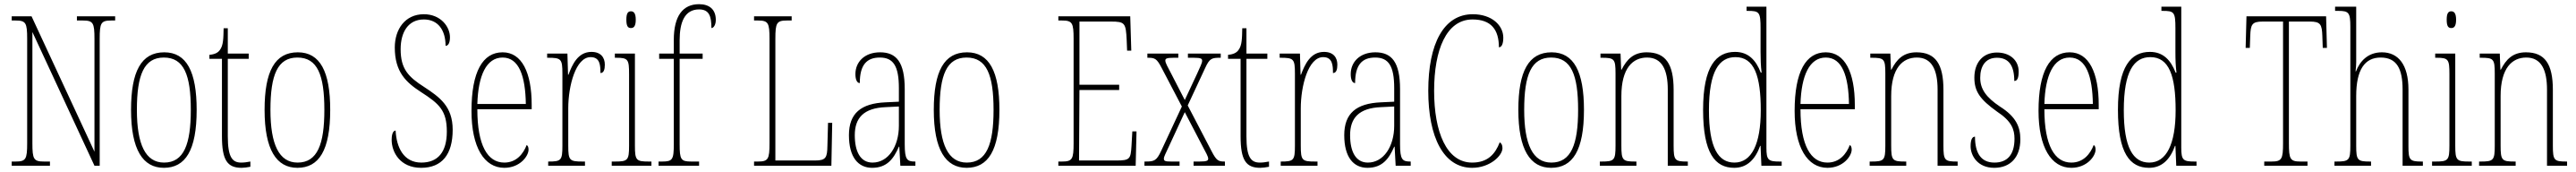

<svg xmlns="http://www.w3.org/2000/svg" viewBox="-20 -792 12327 822"><path d="M36 0H219V-20H191C141 -20 135 -31 135 -108V-639L432 0H457V-606C457 -683 463 -694 513 -694H531V-714H348V-694H376C426 -694 432 -683 432 -606V-67L131 -714H36V-694H54C104 -694 110 -683 110 -606V-108C110 -31 104 -20 54 -20H36Z M764 10C867 10 921 -73 921 -267C921 -449 873 -542 766 -542C656 -542 607 -451 607 -267C607 -76 664 10 764 10ZM765 -15C676 -15 635 -102 635 -267C635 -434 669 -517 764 -517C860 -517 893 -434 893 -267C893 -103 860 -15 765 -15Z M1136 10C1147 10 1163 8 1178 5V-20C1161 -17 1150 -15 1134 -15C1092 -15 1070 -40 1070 -140V-511H1170V-536H1070V-657H1050C1049 -610 1049 -575 1032 -553C1023 -540 1007 -532 982 -530V-511H1042V-141C1042 -26 1068 10 1136 10Z M1403 10C1506 10 1560 -73 1560 -267C1560 -449 1512 -542 1405 -542C1295 -542 1246 -451 1246 -267C1246 -76 1303 10 1403 10ZM1404 -15C1315 -15 1274 -102 1274 -267C1274 -434 1308 -517 1403 -517C1499 -517 1532 -434 1532 -267C1532 -103 1499 -15 1404 -15Z M1995 10C2095 10 2146 -54 2146 -172C2146 -284 2083 -328 2010 -376C1933 -425 1897 -463 1897 -557C1897 -638 1933 -699 2008 -699C2076 -699 2112 -648 2112 -573C2123 -573 2133 -584 2133 -614C2133 -664 2089 -724 2008 -724C1919 -724 1869 -653 1869 -565C1869 -447 1924 -398 1993 -353C2082 -296 2118 -264 2118 -163C2118 -65 2075 -15 1996 -15C1911 -15 1877 -88 1873 -168C1857 -168 1854 -140 1854 -124C1854 -64 1895 10 1995 10Z M2393 10C2468 10 2509 -46 2509 -77C2509 -90 2505 -96 2500 -99C2484 -57 2451 -15 2393 -15C2313 -15 2264 -97 2264 -270H2524V-291C2524 -445 2477 -542 2385 -542C2290 -542 2236 -450 2236 -262C2236 -88 2297 10 2393 10ZM2496 -295H2264C2268 -431 2307 -517 2385 -517C2464 -517 2494 -427 2496 -295Z M2603 0H2779V-20H2768C2705 -20 2699 -25 2699 -96V-274C2699 -382 2735 -519 2806 -519C2851 -519 2853 -480 2853 -443C2869 -443 2874 -460 2874 -483C2874 -517 2855 -544 2810 -544C2745 -544 2718 -483 2700 -435H2698L2695 -536H2598V-516H2601C2665 -516 2671 -511 2671 -440V-96C2671 -25 2665 -20 2604 -20H2603Z M2999 -658C3012 -658 3022 -666 3022 -698C3022 -729 3012 -738 2999 -738C2985 -738 2977 -729 2977 -698C2977 -666 2985 -658 2999 -658ZM2907 0H3097V-20H3084C3024 -20 3018 -26 3018 -96V-536H2922V-516H2928C2986 -516 2990 -508 2990 -437V-96C2990 -26 2984 -20 2923 -20H2907Z M3131 0H3325V-20H3288C3238 -20 3232 -29 3232 -103V-511H3342V-536H3232V-600C3232 -684 3255 -747 3325 -747C3373 -747 3384 -715 3384 -658C3395 -658 3405 -674 3405 -697C3405 -748 3373 -772 3325 -772C3248 -772 3204 -717 3204 -601V-536H3134V-511H3204V-103C3204 -29 3198 -20 3148 -20H3131Z M3588 0H3958L3962 -205H3942L3939 -94C3938 -39 3932 -25 3880 -25H3690V-606C3690 -683 3696 -694 3746 -694H3768V-714H3588V-694H3606C3656 -694 3662 -683 3662 -606V-108C3662 -31 3656 -20 3606 -20H3588Z M4153 10C4224 10 4256 -33 4281 -91H4283L4288 0H4360V-20H4358C4320 -20 4309 -29 4309 -103V-366C4309 -495 4269 -542 4191 -542C4117 -542 4073 -496 4073 -438C4073 -411 4081 -395 4094 -395C4094 -482 4127 -517 4190 -517C4254 -517 4281 -477 4281 -371V-306L4218 -303C4099 -298 4042 -250 4042 -146C4042 -41 4086 10 4153 10ZM4155 -15C4096 -15 4070 -69 4070 -146C4070 -228 4112 -276 4219 -280L4281 -283V-191C4281 -92 4230 -15 4155 -15Z M4605 10C4708 10 4762 -73 4762 -267C4762 -449 4714 -542 4607 -542C4497 -542 4448 -451 4448 -267C4448 -76 4505 10 4605 10ZM4606 -15C4517 -15 4476 -102 4476 -267C4476 -434 4510 -517 4605 -517C4701 -517 4734 -434 4734 -267C4734 -103 4701 -15 4606 -15Z M5044 0H5414L5418 -164H5398L5394 -94C5390 -33 5387 -25 5322 -25H5143L5145 -362H5335V-387H5145V-689H5295C5363 -689 5367 -682 5371 -600L5373 -550H5393L5388 -714H5044V-694H5061C5111 -694 5117 -683 5117 -606V-108C5117 -31 5111 -20 5061 -20H5044Z M5456 0H5624V-20H5584C5554 -20 5549 -23 5549 -34C5549 -44 5558 -59 5572 -90L5649 -256L5733 -95C5750 -63 5761 -44 5761 -34C5761 -25 5757 -20 5719 -20H5691V0H5841V-20H5840C5810 -20 5801 -24 5778 -68L5663 -288L5747 -468C5768 -514 5779 -516 5820 -516H5821V-536H5664V-516H5691C5729 -516 5732 -511 5732 -501C5732 -491 5722 -471 5708 -440L5649 -314L5583 -442C5567 -472 5556 -492 5556 -502C5556 -511 5559 -516 5597 -516H5618V-536H5470V-516H5472C5506 -516 5515 -512 5538 -468L5635 -283L5536 -71C5514 -24 5503 -20 5461 -20H5456Z M6010 10C6021 10 6037 8 6052 5V-20C6035 -17 6024 -15 6008 -15C5966 -15 5944 -40 5944 -140V-511H6044V-536H5944V-657H5924C5923 -610 5923 -575 5906 -553C5897 -540 5881 -532 5856 -530V-511H5916V-141C5916 -26 5942 10 6010 10Z M6108 0H6284V-20H6273C6210 -20 6204 -25 6204 -96V-274C6204 -382 6240 -519 6311 -519C6356 -519 6358 -480 6358 -443C6374 -443 6379 -460 6379 -483C6379 -517 6360 -544 6315 -544C6250 -544 6223 -483 6205 -435H6203L6200 -536H6103V-516H6106C6170 -516 6176 -511 6176 -440V-96C6176 -25 6170 -20 6109 -20H6108Z M6523 10C6594 10 6626 -33 6651 -91H6653L6658 0H6730V-20H6728C6690 -20 6679 -29 6679 -103V-366C6679 -495 6639 -542 6561 -542C6487 -542 6443 -496 6443 -438C6443 -411 6451 -395 6464 -395C6464 -482 6497 -517 6560 -517C6624 -517 6651 -477 6651 -371V-306L6588 -303C6469 -298 6412 -250 6412 -146C6412 -41 6456 10 6523 10ZM6525 -15C6466 -15 6440 -69 6440 -146C6440 -228 6482 -276 6589 -280L6651 -283V-191C6651 -92 6600 -15 6525 -15Z M7024 10C7109 10 7169 -48 7169 -84C7169 -99 7164 -107 7156 -112C7134 -55 7098 -15 7024 -15C6901 -15 6842 -162 6842 -358C6842 -553 6900 -699 7026 -699C7115 -699 7152 -650 7152 -566C7165 -566 7173 -582 7173 -612C7173 -671 7118 -724 7027 -724C6888 -724 6814 -583 6814 -358C6814 -137 6887 10 7024 10Z M7402 10C7505 10 7559 -73 7559 -267C7559 -449 7511 -542 7404 -542C7294 -542 7245 -451 7245 -267C7245 -76 7302 10 7402 10ZM7403 -15C7314 -15 7273 -102 7273 -267C7273 -434 7307 -517 7402 -517C7498 -517 7531 -434 7531 -267C7531 -103 7498 -15 7403 -15Z M7635 0H7810V-20H7804C7744 -20 7738 -26 7738 -96V-333C7738 -467 7793 -517 7861 -517C7933 -517 7960 -457 7960 -364V0H8056V-20H8052C7994 -20 7988 -26 7988 -96V-363C7988 -486 7950 -542 7859 -542C7796 -542 7764 -508 7739 -459H7737L7734 -536H7638V-516H7643C7704 -516 7710 -511 7710 -441V-96C7710 -26 7704 -20 7643 -20H7635Z M8278 10C8340 10 8379 -31 8402 -95H8404L8408 0H8505V-20H8495C8441 -20 8432 -27 8432 -86V-760H8337V-740H8342C8398 -740 8404 -735 8404 -656V-544C8404 -509 8405 -476 8409 -445H8405C8382 -504 8346 -544 8282 -544C8192 -544 8129 -476 8129 -267C8129 -60 8186 10 8278 10ZM8279 -15C8201 -15 8157 -87 8157 -265C8157 -452 8206 -519 8284 -519C8374 -519 8405 -429 8405 -265C8405 -103 8361 -15 8279 -15Z M8724 10C8799 10 8840 -46 8840 -77C8840 -90 8836 -96 8831 -99C8815 -57 8782 -15 8724 -15C8644 -15 8595 -97 8595 -270H8855V-291C8855 -445 8808 -542 8716 -542C8621 -542 8567 -450 8567 -262C8567 -88 8628 10 8724 10ZM8827 -295H8595C8599 -431 8638 -517 8716 -517C8795 -517 8825 -427 8827 -295Z M8926 0H9101V-20H9095C9035 -20 9029 -26 9029 -96V-333C9029 -467 9084 -517 9152 -517C9224 -517 9251 -457 9251 -364V0H9347V-20H9343C9285 -20 9279 -26 9279 -96V-363C9279 -486 9241 -542 9150 -542C9087 -542 9055 -508 9030 -459H9028L9025 -536H8929V-516H8934C8995 -516 9001 -511 9001 -441V-96C9001 -26 8995 -20 8934 -20H8926Z M9522 10C9600 10 9647 -41 9647 -126C9647 -185 9627 -234 9549 -283C9485 -326 9455 -365 9455 -420C9455 -473 9478 -516 9535 -516C9592 -516 9618 -478 9618 -405C9633 -405 9639 -421 9639 -450C9639 -504 9597 -541 9535 -541C9468 -541 9427 -493 9427 -421C9427 -355 9454 -317 9535 -259C9605 -213 9619 -174 9619 -129C9619 -52 9584 -15 9523 -15C9459 -15 9430 -60 9430 -139C9417 -139 9409 -125 9409 -93C9409 -50 9441 10 9522 10Z M9891 10C9966 10 10007 -46 10007 -77C10007 -90 10003 -96 9998 -99C9982 -57 9949 -15 9891 -15C9811 -15 9762 -97 9762 -270H10022V-291C10022 -445 9975 -542 9883 -542C9788 -542 9734 -450 9734 -262C9734 -88 9795 10 9891 10ZM9994 -295H9762C9766 -431 9805 -517 9883 -517C9962 -517 9992 -427 9994 -295Z M10263 10C10325 10 10364 -31 10387 -95H10389L10393 0H10490V-20H10480C10426 -20 10417 -27 10417 -86V-760H10322V-740H10327C10383 -740 10389 -735 10389 -656V-544C10389 -509 10390 -476 10394 -445H10390C10367 -504 10331 -544 10267 -544C10177 -544 10114 -476 10114 -267C10114 -60 10171 10 10263 10ZM10264 -15C10186 -15 10142 -87 10142 -265C10142 -452 10191 -519 10269 -519C10359 -519 10390 -429 10390 -265C10390 -103 10346 -15 10264 -15Z M10814 0H11021V-20H10988C10938 -20 10932 -31 10932 -108V-689H11032C11084 -689 11090 -675 11092 -620L11094 -563H11114L11110 -714H10729L10725 -563H10745L10747 -620C10749 -675 10755 -689 10807 -689H10904V-108C10904 -31 10898 -20 10848 -20H10814Z M11150 0H11325V-20H11320C11260 -20 11254 -26 11254 -96V-333C11254 -459 11295 -517 11371 -517C11449 -517 11476 -462 11476 -364V0H11573V-20H11565C11509 -20 11504 -29 11504 -94V-364C11504 -482 11456 -542 11377 -542C11309 -542 11271 -498 11253 -451H11251C11253 -469 11254 -483 11254 -495V-760H11153V-740H11169C11219 -740 11226 -731 11226 -664V-96C11226 -26 11220 -20 11159 -20H11150Z M11709 -658C11722 -658 11732 -666 11732 -698C11732 -729 11722 -738 11709 -738C11695 -738 11687 -729 11687 -698C11687 -666 11695 -658 11709 -658ZM11617 0H11807V-20H11794C11734 -20 11728 -26 11728 -96V-536H11632V-516H11638C11696 -516 11700 -508 11700 -437V-96C11700 -26 11694 -20 11633 -20H11617Z M11842 0H12017V-20H12011C11951 -20 11945 -26 11945 -96V-333C11945 -467 12000 -517 12068 -517C12140 -517 12167 -457 12167 -364V0H12263V-20H12259C12201 -20 12195 -26 12195 -96V-363C12195 -486 12157 -542 12066 -542C12003 -542 11971 -508 11946 -459H11944L11941 -536H11845V-516H11850C11911 -516 11917 -511 11917 -441V-96C11917 -26 11911 -20 11850 -20H11842Z"/></svg>

Font: Noto Serif Lao ExtraCondensed Thin
Style: Regular
Weight: 100
Width: 2
Designer: Monotype Design Team
Foundry: Monotype Imaging Inc.
Version: Version 2.003